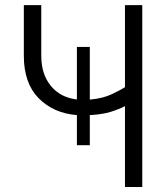

<svg xmlns="http://www.w3.org/2000/svg" viewBox="-20 -743 661 763"><path d="M476.6 0V-321.3Q455.1 -309.6 420.7 -298.8Q386.2 -288.1 336.9 -285.6V-166H285.6V-285.6Q192.4 -293 133.5 -352.8Q74.7 -412.6 74.7 -521.5V-722.7H144V-521.5Q144 -448.2 181.9 -401.9Q219.7 -355.5 285.6 -347.7V-556.6H336.9V-347.2Q388.2 -351.6 424.3 -368.7Q460.4 -385.7 476.6 -396.5V-722.7H545.4V0Z"/></svg>

Font: Giphurs Light
Style: Regular
Weight: 300
Version: Version 0.920; ttfautohint (v1.8.4.7-5d5b)